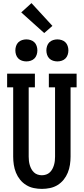

<svg xmlns="http://www.w3.org/2000/svg" viewBox="-20 -1210 540 1238"><path d="M250 8Q224 8 197.5 2.5Q171 -3 148.5 -17Q126 -31 109.5 -51.5Q93 -72 83 -96.5Q73 -121 69 -147.5Q65 -174 65 -200V-647H26V-735H205V-647H165V-200Q165 -186 166.5 -172.5Q168 -159 172 -145.5Q176 -132 182.5 -120Q189 -108 199 -98.5Q209 -89 222.5 -84.5Q236 -80 250 -80Q264 -80 277.5 -84.5Q291 -89 301 -98.5Q311 -108 317.5 -120Q324 -132 328 -145.5Q332 -159 333.5 -172.5Q335 -186 335 -200V-647H295V-735H474V-647H435V-200Q435 -174 431 -147.5Q427 -121 417 -96.5Q407 -72 390.5 -51.5Q374 -31 351.5 -17Q329 -3 302.5 2.5Q276 8 250 8ZM350 -814Q336 -814 322 -818.5Q308 -823 298 -833Q288 -843 283.5 -857Q279 -871 279 -885Q279 -899 283.5 -913Q288 -927 298 -937Q308 -947 322 -951.5Q336 -956 350 -956Q364 -956 378 -951.5Q392 -947 402 -937Q412 -927 416.5 -913Q421 -899 421 -885Q421 -871 416.5 -857Q412 -843 402 -833Q392 -823 378 -818.5Q364 -814 350 -814ZM150 -814Q136 -814 122 -818.5Q108 -823 98 -833Q88 -843 83.5 -857Q79 -871 79 -885Q79 -899 83.5 -913Q88 -927 98 -937Q108 -947 122 -951.5Q136 -956 150 -956Q164 -956 178 -951.5Q192 -947 202 -937Q212 -927 216.5 -913Q221 -899 221 -885Q221 -871 216.5 -857Q212 -843 202 -833Q192 -823 178 -818.5Q164 -814 150 -814ZM265 -997 117 -1130 183 -1190 318 -1043Z"/></svg>

Font: Iosevka Slab Semibold
Style: Regular
Weight: 600
Monospace: yes
Designer: Belleve Invis
Foundry: Belleve Invis
Version: Version 11.1.1; ttfautohint (v1.8.3)